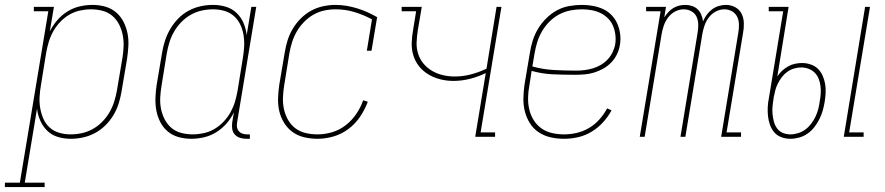

<svg xmlns="http://www.w3.org/2000/svg" viewBox="-91 -558 3611 783"><path d="M-71 205V187H-10L106 -512H47V-530H129L112 -430Q125 -455 143 -476Q161 -497 184.5 -511.5Q208 -526 234.5 -532Q261 -538 286 -538Q313 -538 338 -531Q363 -524 382 -508Q401 -492 412.5 -469.5Q424 -447 429 -422Q434 -397 432.5 -370Q431 -343 427 -317L405 -187Q401 -162 393.5 -137.5Q386 -113 372.5 -90Q359 -67 339.5 -47.5Q320 -28 296.5 -15.5Q273 -3 248 2.5Q223 8 198 8Q170 8 145 0.5Q120 -7 102 -24.5Q84 -42 73.5 -65.5Q63 -89 60 -115L10 187H91V205ZM197 -10Q220 -10 243 -15Q266 -20 287.5 -32Q309 -44 326.5 -62Q344 -80 356 -101Q368 -122 375 -144.5Q382 -167 386 -190L408 -320Q412 -344 413 -368Q414 -392 409.5 -415Q405 -438 394.5 -458.5Q384 -479 367 -493.5Q350 -508 327 -514Q304 -520 280 -520Q258 -520 235 -515Q212 -510 191.5 -498Q171 -486 154 -468Q137 -450 125.5 -429Q114 -408 107.5 -386Q101 -364 97 -341L76 -211Q72 -188 70.5 -164Q69 -140 73 -117Q77 -94 86 -73.5Q95 -53 111.5 -38Q128 -23 150.5 -16.5Q173 -10 197 -10Z M689 8Q662 8 637 1Q612 -6 593 -22Q574 -38 562.5 -60.5Q551 -83 546.5 -108Q542 -133 543 -160Q544 -187 548 -213L570 -343Q574 -368 582 -392.5Q590 -417 603.5 -440Q617 -463 636 -482.5Q655 -502 678.5 -514.5Q702 -527 727 -532.5Q752 -538 778 -538Q805 -538 830 -530.5Q855 -523 873.5 -505.5Q892 -488 902 -464.5Q912 -441 915 -415L934 -530H954L876 -59Q874 -49 875.5 -39.5Q877 -30 883 -23Q889 -16 898 -13Q907 -10 917 -10H928V8H914Q900 8 887.5 4Q875 0 866.5 -9.5Q858 -19 856 -32Q854 -45 856 -59L863 -100Q851 -75 832.5 -54Q814 -33 790.5 -18.5Q767 -4 740.5 2Q714 8 689 8ZM695 -10Q717 -10 740 -15Q763 -20 783.5 -32Q804 -44 821 -62Q838 -80 849.5 -101Q861 -122 867.5 -144Q874 -166 878 -189L899 -319Q903 -342 904.5 -366Q906 -390 902.5 -413Q899 -436 889.5 -456.5Q880 -477 863.5 -492Q847 -507 824.5 -513.5Q802 -520 778 -520Q755 -520 732 -515Q709 -510 687.5 -498Q666 -486 648.5 -468Q631 -450 619 -429Q607 -408 600 -385.5Q593 -363 589 -340L568 -210Q564 -186 562.5 -162Q561 -138 565.5 -115Q570 -92 580.5 -71.5Q591 -51 608 -36.5Q625 -22 648 -16Q671 -10 695 -10Z M1204 8Q1177 8 1150.5 2Q1124 -4 1103 -19Q1082 -34 1068 -56.5Q1054 -79 1048 -104.5Q1042 -130 1043 -158Q1044 -186 1048 -213L1070 -343Q1074 -368 1081.5 -392.5Q1089 -417 1102.5 -440Q1116 -463 1135.5 -482.5Q1155 -502 1178 -514.5Q1201 -527 1226.5 -532.5Q1252 -538 1277 -538Q1301 -538 1323.5 -534Q1346 -530 1367 -523.5Q1388 -517 1408 -508Q1428 -499 1447 -488L1424 -351H1405L1426 -479Q1393 -497 1355.5 -508.5Q1318 -520 1278 -520Q1254 -520 1231 -515Q1208 -510 1187 -498Q1166 -486 1148.5 -468Q1131 -450 1119 -429Q1107 -408 1100 -385.5Q1093 -363 1089 -340L1068 -210Q1064 -186 1063 -161Q1062 -136 1067 -113Q1072 -90 1083.5 -69.5Q1095 -49 1113.5 -35Q1132 -21 1155.5 -15.5Q1179 -10 1204 -10Q1234 -10 1264 -19Q1294 -28 1319 -47.5Q1344 -67 1362 -93.5Q1380 -120 1390 -149L1409 -143Q1397 -111 1377.5 -82Q1358 -53 1330 -32Q1302 -11 1269 -1.5Q1236 8 1204 8Z M1847 0 1890 -260Q1859 -245 1825.5 -236.5Q1792 -228 1758 -228Q1731 -228 1705 -234.5Q1679 -241 1657 -254Q1635 -267 1619 -286.5Q1603 -306 1595 -331Q1587 -356 1588 -383.5Q1589 -411 1594 -438L1606 -512H1547V-530H1629L1613 -435Q1609 -410 1608 -385.5Q1607 -361 1614.5 -338Q1622 -315 1637 -297.5Q1652 -280 1672 -268.5Q1692 -257 1715.5 -251.5Q1739 -246 1764 -246Q1796 -246 1829 -254.5Q1862 -263 1893 -278L1934 -530H1954L1869 -18H1928V0Z M2209 8Q2181 8 2154.5 2Q2128 -4 2106 -18.5Q2084 -33 2070 -55.5Q2056 -78 2049.5 -103.5Q2043 -129 2043.5 -157Q2044 -185 2048 -213L2070 -343Q2074 -369 2082 -394Q2090 -419 2104 -442Q2118 -465 2138 -484.5Q2158 -504 2181.5 -516.5Q2205 -529 2231 -533.5Q2257 -538 2282 -538Q2305 -538 2327 -534Q2349 -530 2368.5 -521Q2388 -512 2403 -496.5Q2418 -481 2426.5 -461.5Q2435 -442 2438 -419.5Q2441 -397 2437 -375Q2434 -355 2425 -336.5Q2416 -318 2401.5 -303Q2387 -288 2369 -278Q2351 -268 2331.5 -262Q2312 -256 2292 -254.5Q2272 -253 2253 -253Q2208 -253 2163.5 -255Q2119 -257 2077 -269L2068 -210Q2063 -185 2062.5 -160Q2062 -135 2067.5 -111.5Q2073 -88 2085.5 -68Q2098 -48 2117 -34.5Q2136 -21 2160 -15.5Q2184 -10 2209 -10Q2235 -10 2261 -16Q2287 -22 2311 -36Q2335 -50 2353.5 -71Q2372 -92 2385 -116L2403 -108Q2389 -82 2368 -59Q2347 -36 2321 -20.5Q2295 -5 2266.5 1.5Q2238 8 2209 8ZM2258 -270Q2275 -270 2292 -272Q2309 -274 2326 -279Q2343 -284 2358.5 -293Q2374 -302 2386.5 -315Q2399 -328 2407 -344.5Q2415 -361 2418 -378Q2421 -397 2418.5 -416.5Q2416 -436 2408.5 -453.5Q2401 -471 2387.5 -484Q2374 -497 2357.5 -505Q2341 -513 2321.5 -516.5Q2302 -520 2282 -520Q2259 -520 2235.5 -515.5Q2212 -511 2190 -499.5Q2168 -488 2150 -470Q2132 -452 2119.5 -430.5Q2107 -409 2100 -386.5Q2093 -364 2089 -340L2080 -287Q2123 -275 2168 -272.5Q2213 -270 2258 -270Z M2518 0 2603 -512H2544V-530H2625L2618 -487Q2625 -498 2634 -508Q2643 -518 2654.5 -525Q2666 -532 2678.5 -535Q2691 -538 2704 -538Q2718 -538 2731.5 -533.5Q2745 -529 2754.5 -519.5Q2764 -510 2769 -497.5Q2774 -485 2776 -471Q2782 -485 2791 -497.5Q2800 -510 2812.5 -519.5Q2825 -529 2840 -533.5Q2855 -538 2869 -538Q2890 -538 2907.5 -528.5Q2925 -519 2933.5 -501.5Q2942 -484 2942.5 -463Q2943 -442 2939 -422L2872 -18H2931V0H2850L2920 -425Q2923 -442 2922.5 -459Q2922 -476 2915 -490Q2908 -504 2894 -512Q2880 -520 2863 -520Q2845 -520 2828 -511Q2811 -502 2799.5 -486.5Q2788 -471 2782 -453.5Q2776 -436 2773 -418L2704 0H2684L2754 -425Q2757 -442 2756.5 -459Q2756 -476 2749.5 -490Q2743 -504 2728.5 -512Q2714 -520 2697 -520Q2679 -520 2662 -511Q2645 -502 2633.5 -486.5Q2622 -471 2616 -453.5Q2610 -436 2607 -418L2538 0Z M3350 0 3437 -530H3457L3372 -18H3431V0ZM3132 8Q3113 8 3095.5 1.5Q3078 -5 3066.5 -18.5Q3055 -32 3049 -49Q3043 -66 3041 -84.5Q3039 -103 3040 -122Q3041 -141 3045 -160L3103 -512H3044V-530H3125L3079 -246Q3087 -259 3098.5 -269.5Q3110 -280 3123.5 -287.5Q3137 -295 3151.5 -298Q3166 -301 3180 -301Q3198 -301 3215.5 -295Q3233 -289 3245 -277Q3257 -265 3264 -249Q3271 -233 3274 -215.5Q3277 -198 3276 -179Q3275 -160 3272 -142Q3269 -124 3264 -106.5Q3259 -89 3250.5 -72Q3242 -55 3230 -39.5Q3218 -24 3202 -13Q3186 -2 3168 3Q3150 8 3132 8ZM3132 -10Q3148 -10 3164 -15Q3180 -20 3193.5 -30Q3207 -40 3217.5 -54Q3228 -68 3235 -83Q3242 -98 3246 -113.5Q3250 -129 3252 -145Q3255 -160 3256 -176Q3257 -192 3255 -207.5Q3253 -223 3247.5 -237Q3242 -251 3231.5 -261.5Q3221 -272 3206.5 -277.5Q3192 -283 3176 -283Q3162 -283 3147 -278.5Q3132 -274 3119.5 -265Q3107 -256 3097.5 -243.5Q3088 -231 3081 -217Q3074 -203 3070.5 -189Q3067 -175 3064 -160V-157Q3061 -141 3059.5 -124.5Q3058 -108 3059.5 -92.5Q3061 -77 3065 -62Q3069 -47 3078 -34.5Q3087 -22 3101.5 -16Q3116 -10 3132 -10Z"/></svg>

Font: Iosevka Slab Thin
Style: Italic
Weight: 100
Italic angle: -9°
Monospace: yes
Designer: Belleve Invis
Foundry: Belleve Invis
Version: Version 11.1.1; ttfautohint (v1.8.3)